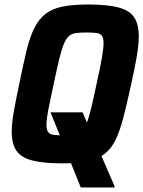

<svg xmlns="http://www.w3.org/2000/svg" viewBox="-20 -716 635 851"><path d="M338 115 204 -218H346L488 110L487 115ZM256 8Q171 8 122 -5Q73 -18 52.5 -48.5Q32 -79 32 -132Q32 -170 41.5 -223.5Q51 -277 66 -347Q83 -431 97.5 -491Q112 -551 131.5 -590.5Q151 -630 180.5 -653.5Q210 -677 256 -686.5Q302 -696 371 -696Q456 -696 505 -683Q554 -670 574.5 -639.5Q595 -609 595 -555Q595 -517 586 -464.5Q577 -412 561 -341Q543 -258 527.5 -198Q512 -138 493.5 -98.5Q475 -59 445.5 -35.5Q416 -12 370.5 -2Q325 8 256 8ZM264 -116Q291 -116 309 -118.5Q327 -121 340 -132Q353 -143 363 -167Q373 -191 383.5 -234Q394 -277 408 -344Q424 -416 431.5 -459Q439 -502 439 -525Q439 -548 431 -558Q423 -568 406 -570Q389 -572 361 -572Q335 -572 316.5 -569.5Q298 -567 285.5 -556Q273 -545 263 -521Q253 -497 242.5 -454Q232 -411 218 -344Q208 -296 200.5 -261Q193 -226 189.5 -202Q186 -178 186 -162Q186 -140 194 -130Q202 -120 219.5 -118Q237 -116 264 -116Z"/></svg>

Font: Saira SemiCondensed
Style: Bold Italic
Weight: 700
Width: 4
Italic angle: -12°
Designer: Hector Gatti with collaboration of the Omnibus-Type team
Foundry: Omnibus-Type
Version: Version 1.101